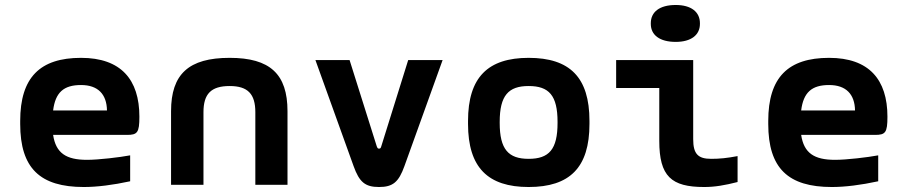

<svg xmlns="http://www.w3.org/2000/svg" viewBox="-20 -741 3640 770"><path d="M539 -273C539 -422 465 -509 305 -509C141 -509 61 -431 61 -256V-244C61 -66 141 9 316 9C369 9 433 1 502 -14V-118C460 -110 375 -100 329 -100C245 -100 204 -127 193 -200H489C531 -200 539 -209 539 -273ZM193 -298C202 -370 235 -400 305 -400C373 -400 408 -363 409 -298Z M666 -295V0H796V-291C796 -364 826 -396 901 -396C974 -396 1004 -364 1004 -291V0H1133V-295C1133 -444 1063 -509 901 -509C737 -509 666 -444 666 -295Z M1245 -500 1398 -75C1421 -11 1444 9 1500 9C1556 9 1579 -11 1602 -75L1755 -500H1617L1509 -154C1507 -146 1504 -145 1500 -145C1496 -145 1494 -146 1491 -154L1382 -500Z M1857 -256V-244C1857 -69 1937 9 2100 9C2265 9 2344 -69 2344 -244V-256C2344 -431 2265 -509 2100 -509C1937 -509 1857 -431 1857 -256ZM1984 -248V-252C1984 -358 2019 -396 2100 -396C2182 -396 2216 -358 2216 -252V-248C2216 -142 2182 -104 2100 -104C2019 -104 1984 -142 1984 -248Z M2832 -104C2779 -104 2760 -124 2760 -183V-500H2451V-388H2624V-176C2624 -34 2672 9 2804 9C2847 9 2887 2 2938 -11V-115C2896 -107 2866 -104 2832 -104ZM2590 -645C2590 -601 2625 -573 2690 -573C2752 -573 2787 -601 2787 -645V-648C2787 -693 2752 -721 2690 -721C2625 -721 2590 -693 2590 -648Z M3539 -273C3539 -422 3465 -509 3305 -509C3141 -509 3061 -431 3061 -256V-244C3061 -66 3141 9 3316 9C3369 9 3433 1 3502 -14V-118C3460 -110 3375 -100 3329 -100C3245 -100 3204 -127 3193 -200H3489C3531 -200 3539 -209 3539 -273ZM3193 -298C3202 -370 3235 -400 3305 -400C3373 -400 3408 -363 3409 -298Z"/></svg>

Font: LT Wave Mono Bold
Style: Regular
Weight: 700
Designer: Daniel Lyons
Version: Version 2.5 (Glyphs App)